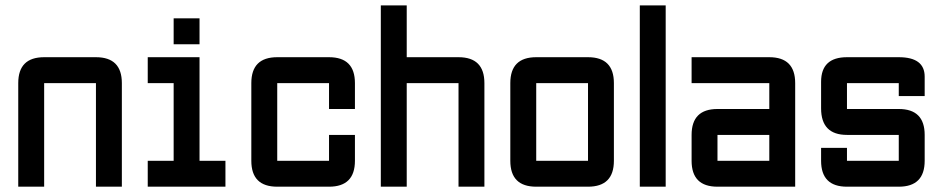

<svg xmlns="http://www.w3.org/2000/svg" viewBox="-20 -704 3556 724"><path d="M341.8 -390.6H146.5V0H48.8V-390.6Q48.8 -488.3 146.5 -488.3H341.8Q439.5 -488.3 439.5 -390.6V0H341.8Z M634.8 -537.1V-634.8H732.4V-537.1ZM537.1 0V-97.7H634.8V-390.6H537.1V-488.3H732.4V-97.7H830.1V0Z M1220.7 0H1025.4Q927.7 0 927.7 -97.7V-390.6Q927.7 -488.3 1025.4 -488.3H1220.7Q1318.4 -488.3 1318.4 -390.6V-293H1220.7V-390.6H1025.4V-97.7H1220.7V-195.3H1318.4V-97.7Q1318.4 0 1220.7 0Z M1416 -683.6H1513.7V-488.3H1709Q1806.6 -488.3 1806.6 -390.6V0H1709V-390.6H1513.7V0H1416Z M2197.3 0H2002Q1904.3 0 1904.3 -97.7V-390.6Q1904.3 -488.3 2002 -488.3H2197.3Q2294.9 -488.3 2294.9 -390.6V-97.7Q2294.9 0 2197.3 0ZM2197.3 -97.7V-390.6H2002V-97.7Z M2392.6 -683.6H2490.2V0H2392.6Z M2978.5 0H2685.5Q2587.9 0 2587.9 -97.7V-195.3Q2587.9 -293 2685.5 -293H2880.9V-390.6H2587.9V-488.3H2880.9Q2978.5 -488.3 2978.5 -390.6ZM2685.5 -97.7H2880.9V-195.3H2685.5Z M3076.2 -146.5H3173.8V-97.7H3369.1V-195.3H3173.8Q3076.2 -195.3 3076.2 -295.4V-395.5Q3076.2 -488.3 3173.8 -488.3H3369.1Q3466.8 -488.3 3466.8 -415V-341.8H3369.1V-390.6H3173.8V-293H3369.1Q3466.8 -293 3466.8 -195.3V-97.7Q3466.8 0 3369.1 0H3173.8Q3076.2 0 3076.2 -97.7Z"/></svg>

Font: BabelStone Runic Norn
Style: Regular
Weight: 400
Designer: Andrew West
Foundry: BabelStone
Version: Version 3.002 March 14, 2022